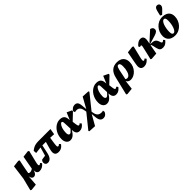

<svg xmlns="http://www.w3.org/2000/svg" viewBox="387 -2584 4567 4567"><g transform="rotate(-45 2670.5 -300.0)"><path d="M10 196 -19 181 60 -132 108 -497 272 -517 304 -501Q288 -428 276.5 -369.5Q265 -311 256 -264Q247 -217 240 -176Q233 -135 227 -96L188 -78L168 179ZM270 16Q245 16 228.5 4.5Q212 -7 202 -30Q192 -53 188 -86L225 -158Q235 -142 248.5 -133.5Q262 -125 281 -125Q297 -125 314.5 -129.5Q332 -134 351.5 -145.5Q371 -157 391 -175L402 -105H375Q364 -61 347 -34.5Q330 -8 310.5 4Q291 16 270 16ZM463 16Q421 16 397 -11Q373 -38 373 -97Q373 -105 373.5 -115.5Q374 -126 376 -138H366L430 -498L592 -518L623 -502L592 -374Q576 -310 565.5 -267Q555 -224 548.5 -196.5Q542 -169 539.5 -152Q537 -135 537 -123Q537 -106 543 -98Q549 -90 559 -90Q571 -90 581.5 -97.5Q592 -105 603 -116L633 -77Q601 -34 558 -9Q515 16 463 16Z M743 16Q703 16 682.5 -6.5Q662 -29 662 -62Q662 -84 670 -102Q678 -120 694 -136Q729 -143 770 -148Q811 -153 852 -158L850 -109H797Q809 -149 820.5 -189Q832 -229 843.5 -268.5Q855 -308 866 -347.5Q877 -387 887 -427H951Q944 -396 936.5 -362Q929 -328 921.5 -293Q914 -258 906.5 -223Q899 -188 892 -155Q879 -94 857 -56.5Q835 -19 806 -1.5Q777 16 743 16ZM706 -348 700 -425Q733 -453 767 -472Q801 -491 843.5 -501Q886 -511 945 -511H1349L1324 -362L1133 -372H911ZM1104 15Q1047 15 1018 -11Q989 -37 989 -91Q989 -106 991.5 -123Q994 -140 999.5 -165Q1005 -190 1015 -226Q1025 -262 1039.5 -313Q1054 -364 1074 -435L1207 -431Q1197 -366 1189.5 -319Q1182 -272 1177.5 -240Q1173 -208 1170.5 -187Q1168 -166 1167 -151.5Q1166 -137 1166 -126Q1166 -106 1174 -97.5Q1182 -89 1192 -89Q1205 -89 1215.5 -95.5Q1226 -102 1241 -117L1273 -79Q1249 -47 1224 -26Q1199 -5 1170 5Q1141 15 1104 15Z M1501 16Q1440 16 1402.5 -30Q1365 -76 1365 -157Q1365 -216 1380.5 -269.5Q1396 -323 1423.5 -368Q1451 -413 1488.5 -446.5Q1526 -480 1570.5 -498.5Q1615 -517 1663 -517Q1716 -517 1749 -501Q1782 -485 1799.5 -454Q1817 -423 1821 -376L1827 -318L1839 -305L1856 -172Q1863 -123 1871.5 -108Q1880 -93 1895 -93Q1904 -93 1914.5 -98.5Q1925 -104 1937 -117L1969 -78Q1939 -35 1899 -9.5Q1859 16 1810 16Q1776 16 1751 2Q1726 -12 1711.5 -42Q1697 -72 1695 -121L1684 -377Q1683 -411 1674 -425Q1665 -439 1650 -439Q1635 -439 1620 -425Q1605 -411 1591 -387Q1577 -363 1566.5 -331Q1556 -299 1550 -261.5Q1544 -224 1544 -185Q1544 -139 1558 -119.5Q1572 -100 1591 -100Q1610 -100 1629 -114.5Q1648 -129 1669 -153.5Q1690 -178 1712 -206L1726 -145H1701Q1676 -105 1648 -68Q1620 -31 1584 -7.5Q1548 16 1501 16ZM1821 -236 1794 -261 1902 -520 2027 -461V-432Z M1966 181 1955 158 2266 -227 2282 -235 2438 -516 2621 -506 2631 -483 2319 -94 2303 -82 2148 191ZM2247 -189 2239 -233Q2231 -291 2213.5 -325Q2196 -359 2170 -374.5Q2144 -390 2108 -390Q2088 -390 2072.5 -387.5Q2057 -385 2046 -381L2030 -432Q2051 -466 2085 -490Q2119 -514 2163 -514Q2200 -514 2223.5 -499Q2247 -484 2259 -453.5Q2271 -423 2275 -376L2288 -237H2329ZM2429 200Q2391 200 2365.5 183.5Q2340 167 2325.5 133Q2311 99 2306 48L2294 -91H2265L2331 -135L2337 -87Q2349 -2 2385.5 34.5Q2422 71 2487 71Q2506 71 2520 68.5Q2534 66 2542 63L2549 112Q2532 151 2502.5 175.5Q2473 200 2429 200Z M2731 16Q2670 16 2632.5 -30Q2595 -76 2595 -157Q2595 -216 2610.5 -269.5Q2626 -323 2653.5 -368Q2681 -413 2718.5 -446.5Q2756 -480 2800.5 -498.5Q2845 -517 2893 -517Q2946 -517 2979 -501Q3012 -485 3029.5 -454Q3047 -423 3051 -376L3057 -318L3069 -305L3086 -172Q3093 -123 3101.5 -108Q3110 -93 3125 -93Q3134 -93 3144.5 -98.5Q3155 -104 3167 -117L3199 -78Q3169 -35 3129 -9.5Q3089 16 3040 16Q3006 16 2981 2Q2956 -12 2941.5 -42Q2927 -72 2925 -121L2914 -377Q2913 -411 2904 -425Q2895 -439 2880 -439Q2865 -439 2850 -425Q2835 -411 2821 -387Q2807 -363 2796.5 -331Q2786 -299 2780 -261.5Q2774 -224 2774 -185Q2774 -139 2788 -119.5Q2802 -100 2821 -100Q2840 -100 2859 -114.5Q2878 -129 2899 -153.5Q2920 -178 2942 -206L2956 -145H2931Q2906 -105 2878 -68Q2850 -31 2814 -7.5Q2778 16 2731 16ZM3051 -236 3024 -261 3132 -520 3257 -461V-432Z M3233 196 3204 181 3316 -285Q3344 -401 3411.5 -459.5Q3479 -518 3589 -518Q3655 -518 3704 -494.5Q3753 -471 3781 -424Q3809 -377 3809 -306Q3809 -235 3784.5 -176.5Q3760 -118 3719.5 -75Q3679 -32 3630 -9Q3581 14 3533 14Q3490 14 3458 -8.5Q3426 -31 3413 -80L3433 -99Q3448 -88 3463.5 -80.5Q3479 -73 3499 -73Q3522 -73 3541.5 -86Q3561 -99 3576.5 -123.5Q3592 -148 3603 -182Q3614 -216 3620 -258.5Q3626 -301 3626 -350Q3626 -402 3612 -427Q3598 -452 3572 -452Q3556 -452 3543.5 -442Q3531 -432 3520.5 -407Q3510 -382 3500 -337L3445 -68L3423 -62L3394 179Z M3983 16Q3931 16 3901 -11.5Q3871 -39 3871 -97Q3871 -110 3873 -126Q3875 -142 3878.5 -164.5Q3882 -187 3887.5 -217Q3893 -247 3900 -285L3941 -498L4105 -518L4137 -502L4106 -374Q4094 -323 4084.5 -285.5Q4075 -248 4068.5 -221.5Q4062 -195 4058 -176.5Q4054 -158 4052.5 -145.5Q4051 -133 4051 -123Q4051 -106 4057 -97.5Q4063 -89 4074 -89Q4084 -89 4094.5 -97Q4105 -105 4116 -115L4149 -77Q4116 -34 4074.5 -9Q4033 16 3983 16Z M4205 -3Q4218 -52 4228 -93Q4238 -134 4246.5 -171.5Q4255 -209 4264 -248.5Q4273 -288 4284 -336Q4288 -354 4289 -367Q4290 -380 4286 -387Q4282 -394 4271 -394Q4263 -394 4254 -391Q4245 -388 4235 -383L4215 -424Q4256 -470 4294 -494Q4332 -518 4374 -518Q4414 -518 4438 -500Q4462 -482 4469 -446Q4476 -410 4465 -354L4399 0L4230 12ZM4613 16Q4563 16 4535 -8Q4507 -32 4492 -96L4474 -180Q4466 -212 4460 -223.5Q4454 -235 4441 -237L4424 -240V-276H4446L4514 -341L4707 -516Q4740 -510 4763.5 -489Q4787 -468 4787 -434Q4787 -395 4758.5 -370.5Q4730 -346 4666 -327L4445 -261L4452 -260L4514 -256Q4554 -254 4579.5 -243Q4605 -232 4621.5 -211.5Q4638 -191 4649 -160L4662 -120Q4669 -100 4677 -93.5Q4685 -87 4696 -87Q4706 -87 4718 -95Q4730 -103 4743 -117L4776 -78Q4747 -37 4706 -10.5Q4665 16 4613 16Z M5022 16Q4958 16 4907.5 -6.5Q4857 -29 4828 -74Q4799 -119 4799 -187Q4799 -250 4822 -309Q4845 -368 4887.5 -415.5Q4930 -463 4988 -490.5Q5046 -518 5116 -518Q5180 -518 5230 -495.5Q5280 -473 5308.5 -428.5Q5337 -384 5337 -315Q5337 -252 5314 -192.5Q5291 -133 5248.5 -86Q5206 -39 5148.5 -11.5Q5091 16 5022 16ZM5033 -50Q5059 -50 5081.5 -77.5Q5104 -105 5120.5 -150Q5137 -195 5145.5 -248.5Q5154 -302 5154 -355Q5154 -411 5140.5 -431.5Q5127 -452 5104 -452Q5077 -452 5054.5 -424.5Q5032 -397 5016 -352Q5000 -307 4991 -254Q4982 -201 4982 -150Q4982 -91 4996 -70.5Q5010 -50 5033 -50ZM5102 -575Q5110 -610 5118 -644Q5126 -678 5135 -711Q5145 -745 5157 -764Q5169 -783 5184.5 -791.5Q5200 -800 5219 -800Q5249 -800 5269 -782.5Q5289 -765 5289 -735Q5289 -710 5277.5 -689Q5266 -668 5243 -645Q5219 -620 5196 -598.5Q5173 -577 5147 -552Z"/></g></svg>

Font: Source Serif 4 Black
Style: Italic
Weight: 900
Italic angle: -12°
Designer: Frank Grießhammer
Foundry: Adobe Systems Incorporated
Version: Version 4.004;hotconv 1.0.116;makeotfexe 2.5.65601